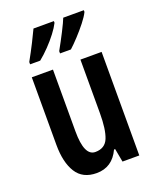

<svg xmlns="http://www.w3.org/2000/svg" viewBox="-144 -851 771 946"><g transform="rotate(-20 242.0 -378.0)"><path d="M424 -543V0H336L323 -70H317Q280 10 198 10Q125 10 91.5 -43.5Q58 -97 58 -189V-543H169V-219Q169 -90 227 -90Q278 -90 295.5 -133.5Q313 -177 313 -262V-543ZM412 -757Q402 -736 379.5 -707.5Q357 -679 331.5 -651.5Q306 -624 286 -606H229V-618Q252 -659 274 -702Q296 -745 304 -766H412ZM255 -757Q244 -735 223.5 -708Q203 -681 177 -654Q151 -627 125 -606H72V-618Q96 -661 117 -702.5Q138 -744 148 -766H255Z"/></g></svg>

Font: Noto Sans Khmer UI ExtraCondensed SemiBold
Style: Regular
Weight: 600
Width: 2
Designer: Danh Hong and the Monotype Design Team
Foundry: Monotype Imaging Inc.
Version: Version 2.002; ttfautohint (v1.8.4.7-5d5b)